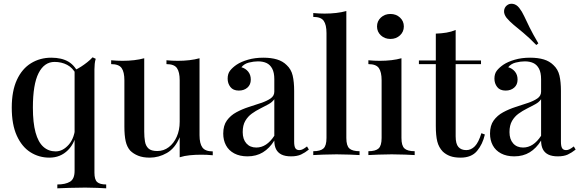

<svg xmlns="http://www.w3.org/2000/svg" viewBox="-20 -844 3156 1045"><path d="M259 -530Q316 -530 353 -508Q390 -486 412 -434L394 -440Q376 -475 345.5 -491Q315 -507 277 -507Q221 -507 190 -446Q159 -385 159 -258Q159 -176 173.5 -123Q188 -70 216 -45Q244 -20 283 -20Q322 -20 354.5 -57Q387 -94 391 -164L401 -143Q391 -68 350 -27Q309 14 249 14Q192 14 145.5 -15.5Q99 -45 71.5 -105.5Q44 -166 44 -258Q44 -349 72 -409.5Q100 -470 149 -500Q198 -530 259 -530ZM484 -532 501 -524Q497 -511 495.5 -496.5Q494 -482 494 -467V96Q494 133 508.5 146.5Q523 160 558 160V181Q541 180 509.5 178.5Q478 177 444 177Q398 177 356.5 178.5Q315 180 292 181V160Q336 160 361 145Q386 130 386 86V-462Q404 -470 421 -481Q438 -492 454.5 -505Q471 -518 484 -532Z M1066 -527V-108Q1066 -63 1081.5 -41.5Q1097 -20 1138 -20V1Q1107 -2 1076 -2Q1043 -2 1013 1Q983 4 958 12V-97Q933 -37 888.5 -11.5Q844 14 795 14Q758 14 732 3.5Q706 -7 689 -24Q671 -44 664 -75.5Q657 -107 657 -155V-407Q657 -452 642 -473.5Q627 -495 585 -495V-516Q617 -513 647 -513Q680 -513 710 -516.5Q740 -520 765 -527V-127Q765 -98 769 -74Q773 -50 788 -36Q803 -22 836 -22Q871 -22 898.5 -43Q926 -64 942 -100Q958 -136 958 -181V-407Q958 -452 943 -473.5Q928 -495 886 -495V-516Q918 -513 948 -513Q981 -513 1011 -516.5Q1041 -520 1066 -527Z M1327 7Q1285 7 1255 -9Q1225 -25 1210 -53Q1195 -81 1195 -117Q1195 -161 1215 -188.5Q1235 -216 1266.5 -233Q1298 -250 1333.5 -261.5Q1369 -273 1400.5 -283.5Q1432 -294 1452.5 -308Q1473 -322 1473 -345V-413Q1473 -449 1461.5 -470.5Q1450 -492 1430.5 -501Q1411 -510 1384 -510Q1361 -510 1335 -503.5Q1309 -497 1294 -478Q1316 -472 1330.5 -454.5Q1345 -437 1345 -411Q1345 -383 1326.5 -367Q1308 -351 1280 -351Q1249 -351 1234 -370.5Q1219 -390 1219 -416Q1219 -443 1232.5 -460Q1246 -477 1268 -492Q1292 -508 1329.5 -519Q1367 -530 1413 -530Q1456 -530 1487.5 -520.5Q1519 -511 1540 -490Q1565 -467 1573 -432.5Q1581 -398 1581 -349V-73Q1581 -48 1587.5 -37.5Q1594 -27 1609 -27Q1619 -27 1628.5 -32Q1638 -37 1651 -47L1661 -30Q1640 -13 1618.5 -3Q1597 7 1564 7Q1532 7 1512 -3Q1492 -13 1482.5 -32Q1473 -51 1473 -79Q1447 -37 1411 -15Q1375 7 1327 7ZM1375 -41Q1403 -41 1427.5 -57Q1452 -73 1473 -105V-304Q1462 -288 1441 -276.5Q1420 -265 1396 -253Q1372 -241 1350.5 -225.5Q1329 -210 1315 -186Q1301 -162 1301 -125Q1301 -86 1321 -63.5Q1341 -41 1375 -41Z M1865 -784V-93Q1865 -51 1881.5 -36Q1898 -21 1937 -21V0Q1920 -1 1884 -2.5Q1848 -4 1812 -4Q1776 -4 1739.5 -2.5Q1703 -1 1685 0V-21Q1724 -21 1740.5 -36Q1757 -51 1757 -93V-664Q1757 -709 1742 -730.5Q1727 -752 1685 -752V-773Q1717 -770 1747 -770Q1780 -770 1810 -773.5Q1840 -777 1865 -784Z M2105 -768Q2136 -768 2157 -748.5Q2178 -729 2178 -700Q2178 -671 2157 -651.5Q2136 -632 2105 -632Q2074 -632 2053 -651.5Q2032 -671 2032 -700Q2032 -729 2053 -748.5Q2074 -768 2105 -768ZM2165 -527V-93Q2165 -51 2181.5 -36Q2198 -21 2237 -21V0Q2220 -1 2184.5 -2.5Q2149 -4 2112 -4Q2077 -4 2040 -2.5Q2003 -1 1985 0V-21Q2024 -21 2040.5 -36Q2057 -51 2057 -93V-407Q2057 -452 2042 -473.5Q2027 -495 1985 -495V-516Q2017 -513 2047 -513Q2081 -513 2110.5 -516.5Q2140 -520 2165 -527Z M2460 -681V-515H2598V-495H2460V-102Q2460 -61 2475 -44Q2490 -27 2518 -27Q2544 -27 2564.5 -48Q2585 -69 2600 -119L2619 -112Q2607 -59 2576.5 -22.5Q2546 14 2487 14Q2453 14 2430 5.5Q2407 -3 2390 -19Q2368 -42 2360 -74Q2352 -106 2352 -159V-495H2260V-515H2352V-661Q2383 -662 2410 -666.5Q2437 -671 2460 -681Z M2779 7Q2737 7 2707 -9Q2677 -25 2662 -53Q2647 -81 2647 -117Q2647 -161 2667 -188.5Q2687 -216 2718.5 -233Q2750 -250 2785.5 -261.5Q2821 -273 2852.5 -283.5Q2884 -294 2904.5 -308Q2925 -322 2925 -345V-413Q2925 -449 2913.5 -470.5Q2902 -492 2882.5 -501Q2863 -510 2836 -510Q2813 -510 2787 -503.5Q2761 -497 2746 -478Q2768 -472 2782.5 -454.5Q2797 -437 2797 -411Q2797 -383 2778.5 -367Q2760 -351 2732 -351Q2701 -351 2686 -370.5Q2671 -390 2671 -416Q2671 -443 2684.5 -460Q2698 -477 2720 -492Q2744 -508 2781.5 -519Q2819 -530 2865 -530Q2908 -530 2939.5 -520.5Q2971 -511 2992 -490Q3017 -467 3025 -432.5Q3033 -398 3033 -349V-73Q3033 -48 3039.5 -37.5Q3046 -27 3061 -27Q3071 -27 3080.5 -32Q3090 -37 3103 -47L3113 -30Q3092 -13 3070.5 -3Q3049 7 3016 7Q2984 7 2964 -3Q2944 -13 2934.5 -32Q2925 -51 2925 -79Q2899 -37 2863 -15Q2827 7 2779 7ZM2827 -41Q2855 -41 2879.5 -57Q2904 -73 2925 -105V-304Q2914 -288 2893 -276.5Q2872 -265 2848 -253Q2824 -241 2802.5 -225.5Q2781 -210 2767 -186Q2753 -162 2753 -125Q2753 -86 2773 -63.5Q2793 -41 2827 -41ZM2738 -814Q2752 -826 2771.5 -823Q2791 -820 2806 -801Q2821 -782 2833 -756Q2845 -730 2862.5 -694.5Q2880 -659 2910 -608L2899 -599Q2858 -641 2827.5 -666Q2797 -691 2775.5 -709Q2754 -727 2737 -747Q2722 -767 2723.5 -785Q2725 -803 2738 -814Z"/></svg>

Font: Playfair Display Medium
Style: Regular
Weight: 500
Designer: Claus Eggers Sørensen
Foundry: Claus Eggers Sørensen
Version: Version 1.203